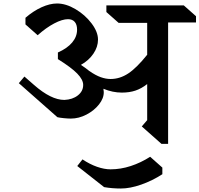

<svg xmlns="http://www.w3.org/2000/svg" viewBox="-20 -817 1144 1101"><path d="M944 -688V8H906L793 -92L824 -128V-335Q791 -309 756.5 -297.5Q722 -286 679 -286Q626 -286 573 -308Q575 -296 575 -290Q576 -254 548 -218.5Q520 -183 476 -160Q432 -137 386 -137Q369 -137 345 -139.5Q321 -142 309 -145L88 -340L120 -378L175 -330Q273 -244 349 -244Q396 -246 426.5 -270Q457 -294 457 -330Q457 -360 423 -395Q389 -430 312 -478V-516Q366 -540 394 -573.5Q422 -607 422 -647Q422 -676 408.5 -691.5Q395 -707 370 -707Q337 -707 290.5 -682.5Q244 -658 196 -615L126 -677V-715Q171 -754 218.5 -775.5Q266 -797 307 -797Q358 -797 413 -764.5Q468 -732 505 -683Q542 -634 542 -590Q542 -548 515.5 -509Q489 -470 444 -445Q467 -430 492 -410Q528 -385 557.5 -374.5Q587 -364 614 -364Q667 -364 715 -395.5Q763 -427 824 -503V-686H660L590 -748V-786H1034L1104 -724V-688ZM841 82 911 144V182Q854 219 790 241.5Q726 264 673 264Q623 264 577 256L423 135L453 97Q495 125 536.5 139.5Q578 154 614 154Q672 154 730 135Q788 116 841 82Z"/></svg>

Font: Inknut Antiqua
Style: Regular
Weight: 400
Designer: Claus Eggers Sørensen
Foundry: Claus Eggers Sørensen
Version: Version 1.003; ttfautohint (v1.8.2) -l 8 -r 50 -G 200 -x 14 